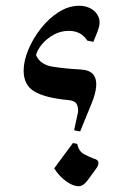

<svg xmlns="http://www.w3.org/2000/svg" viewBox="-20 -621 460 666"><path d="M304 -476 283 -480Q261 -514 219 -514Q190 -514 166 -500.5Q142 -487 126 -468Q110 -449 105 -430Q119 -397 161 -390Q203 -383 259 -380Q292 -378 304 -362Q316 -346 313.5 -320Q311 -294 298 -263L258 -165L237 -169L250 -229Q253 -244 247 -258Q241 -272 216 -274Q139 -281 100.5 -303Q62 -325 62 -376Q62 -409 78 -448Q94 -487 121.5 -522Q149 -557 183.5 -579Q218 -601 255 -601Q278 -601 296.5 -590.5Q315 -580 322.5 -560Q330 -540 318 -511ZM253 25Q233 25 209 7.5Q185 -10 168 -37L233 -125L248 -122Q253 -96 272 -86Q291 -76 305 -71Q321 -67 321.5 -57Q322 -47 312 -34L285 3Q269 25 253 25Z"/></svg>

Font: Gulzar
Style: Regular
Weight: 400
Designer: Borna Izadpanah, Alice Savoie, Simon Cozens, Fiona Ross
Version: Version 1.000;[7b34f74]; ttfautohint (v1.8.4)